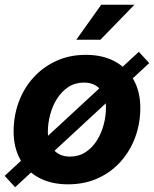

<svg xmlns="http://www.w3.org/2000/svg" viewBox="-30 -764 648 808"><path d="M256.3 11.7Q185.5 11.7 134 -15.9Q82.5 -43.5 54.9 -93.5Q27.3 -143.6 27.3 -210.9Q27.3 -276.4 48.8 -334.7Q70.3 -393.1 110.6 -437.5Q150.9 -481.9 206.8 -507.6Q262.7 -533.2 331.1 -533.2Q402.3 -533.2 453.6 -505.4Q504.9 -477.5 532.7 -427.5Q560.5 -377.4 560.5 -309.6Q560.5 -246.1 539.6 -188Q518.6 -129.9 478.8 -85Q439 -40 382.8 -14.2Q326.7 11.7 256.3 11.7ZM264.2 -105Q301.8 -105 330.3 -123.8Q358.9 -142.6 377.9 -173.1Q397 -203.6 406.5 -240Q416 -276.4 416 -311.5Q416 -344.7 404.8 -368.2Q393.6 -391.6 372.8 -404.1Q352.1 -416.5 323.7 -416.5Q286.1 -416.5 257.8 -397.9Q229.5 -379.4 210.2 -348.9Q190.9 -318.4 181.2 -281.7Q171.4 -245.1 171.4 -209.5Q171.4 -160.2 196.5 -132.6Q221.7 -105 264.2 -105ZM33.7 23.9 -10.3 -23.9 554.2 -545.9 598.1 -498.5ZM291 -596.7 396 -744.1H535.6L392.6 -596.7Z"/></svg>

Font: Inter 28pt
Style: Bold Italic
Weight: 700
Italic angle: -9.3988°
Designer: Rasmus Andersson
Foundry: rsms
Version: Version 4.001;git-66647c0bb